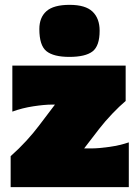

<svg xmlns="http://www.w3.org/2000/svg" viewBox="-20 -773 576 793"><path d="M24 0V-128Q59.5 -159.5 89 -191.8Q118.5 -224 141 -254L207 -341H194Q164 -341 117.8 -334Q71.5 -327 31 -312V-502H499V-356Q473.5 -334.5 443.2 -302.8Q413 -271 389 -240L327.5 -160H357Q387 -160 431.2 -166.2Q475.5 -172.5 512 -185V0ZM266.5 -538Q201.5 -538 172 -561.5Q142.5 -585 142.5 -653Q142.5 -701 172 -727Q201.5 -753 267.5 -753Q333 -753 362.2 -725Q391.5 -697 391.5 -646Q391.5 -583 362 -560.5Q332.5 -538 266.5 -538Z"/></svg>

Font: Commissioner Flair Black
Style: Regular
Weight: 900
Designer: Kostas Bartsokas
Foundry: Kostas Bartsokas
Version: Version 1.000; ttfautohint (v1.8.3)